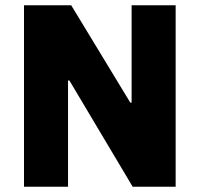

<svg xmlns="http://www.w3.org/2000/svg" viewBox="-20 -708 757 728"><path d="M71 0V-688H250L474 -319H479V-688H646V0H483L243 -403H238V0Z"/></svg>

Font: Saira
Style: Bold
Weight: 700
Designer: Hector Gatti with collaboration of the Omnibus-Type team
Foundry: Omnibus-Type
Version: Version 1.100; ttfautohint (v1.8.3)